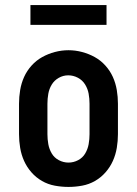

<svg xmlns="http://www.w3.org/2000/svg" viewBox="-20 -729 540 757"><path d="M250 8Q223 8 196 3Q169 -2 145.5 -15.5Q122 -29 104 -49.5Q86 -70 75 -94.5Q64 -119 59.5 -146Q55 -173 55 -200V-320Q55 -347 59.5 -374Q64 -401 75 -425.5Q86 -450 104.5 -470.5Q123 -491 146.5 -504Q170 -517 196.5 -524Q223 -531 250 -531Q277 -531 303.5 -524Q330 -517 353.5 -504Q377 -491 395.5 -470.5Q414 -450 425 -425.5Q436 -401 440.5 -374Q445 -347 445 -320V-200Q445 -173 440.5 -146Q436 -119 425 -94.5Q414 -70 396 -49.5Q378 -29 354.5 -15.5Q331 -2 304 3Q277 8 250 8ZM250 -88Q270 -88 288 -97.5Q306 -107 316 -124Q326 -141 329.5 -160.5Q333 -180 333 -200V-320Q333 -340 329.5 -359.5Q326 -379 315.5 -396Q305 -413 287 -422.5Q269 -432 249 -432Q229 -432 211.5 -422Q194 -412 184 -395.5Q174 -379 170.5 -359.5Q167 -340 167 -320V-200Q167 -180 170.5 -160.5Q174 -141 184 -124Q194 -107 212 -97.5Q230 -88 250 -88ZM100 -631V-709H400V-631Z"/></svg>

Font: Iosevka Gothic
Style: Bold
Weight: 700
Monospace: yes
Designer: Belleve Invis
Foundry: Belleve Invis
Version: Version 15.5.1; ttfautohint (v1.8.4)